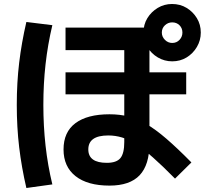

<svg xmlns="http://www.w3.org/2000/svg" viewBox="-20 -875 1040 961"><path d="M528 54Q418 54 358 6.5Q298 -41 298 -127Q298 -214 357.5 -258.5Q417 -303 528 -303Q579 -303 623 -292Q667 -281 713 -254Q759 -227 813 -180.5Q867 -134 938 -62L856 19Q793 -45 746 -86.5Q699 -128 661.5 -152.5Q624 -177 590.5 -187Q557 -197 522 -197Q422 -197 422 -127Q422 -60 515 -60Q563 -60 582.5 -83.5Q602 -107 602 -164V-624H308V-737H768V-624H728V-157Q728 -50 679 2Q630 54 528 54ZM308 -403V-513H912V-403ZM842 -568Q803 -568 770 -587.5Q737 -607 717.5 -639.5Q698 -672 698 -711Q698 -752 717.5 -784Q737 -816 769.5 -835.5Q802 -855 841 -855Q882 -855 914 -835.5Q946 -816 965.5 -784Q985 -752 985 -712Q985 -673 965.5 -640Q946 -607 914 -587.5Q882 -568 842 -568ZM842 -660Q864 -660 878.5 -675.5Q893 -691 893 -712Q893 -734 878.5 -748.5Q864 -763 842 -763Q821 -763 805.5 -748.5Q790 -734 790 -712Q790 -691 805.5 -675.5Q821 -660 842 -660ZM112 66Q88 -37 76 -137.5Q64 -238 64 -350Q64 -461 76 -561.5Q88 -662 112 -765L242 -749Q219 -652 208 -553.5Q197 -455 197 -350Q197 -245 208 -146Q219 -47 242 48Z"/></svg>

Font: M PLUS 1 Thin
Style: Bold
Weight: 700
Version: Version 1.001